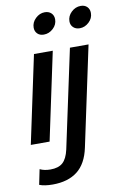

<svg xmlns="http://www.w3.org/2000/svg" viewBox="-100 -749 666 1036"><g transform="rotate(-10 233.0 -230.5)"><path d="M148 -620Q148 -649 170.5 -670.5Q193 -692 221 -692Q243 -692 256.5 -679Q270 -666 270 -645Q270 -616 247.5 -595Q225 -574 196 -574Q174 -574 161 -587Q148 -600 148 -620ZM344 -620Q344 -649 366.5 -670.5Q389 -692 418 -692Q440 -692 453 -679Q466 -666 466 -645Q466 -616 443.5 -595Q421 -574 393 -574Q371 -574 357.5 -587Q344 -600 344 -620ZM125 -480H228L126 0H23ZM30 220 47 137Q71 149 105 149Q149 149 172.5 128Q196 107 207 58L322 -480H424L308 65Q290 151 238.5 191Q187 231 103 231Q58 231 30 220Z"/></g></svg>

Font: Prompt
Style: Italic
Weight: 400
Italic angle: -12°
Designer: Katatrad Team
Foundry: CadsonDemak
Version: Version 1.001